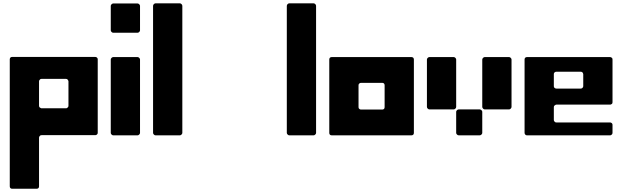

<svg xmlns="http://www.w3.org/2000/svg" viewBox="-20 -831 3821 1179"><path d="M564.5 -481.4Q568.4 -481.4 570.3 -480.5Q573.2 -479.5 575.2 -477.5Q578.1 -474.6 579.1 -472.7Q580.1 -469.7 580.1 -466.8Q580.1 -353.5 580.1 -241.2Q580.1 -128.9 580.1 -15.6Q580.1 -12.7 579.1 -9.8Q578.1 -7.8 575.2 -4.9Q573.2 -2.9 570.3 -2Q568.4 -1 565.4 -1Q482.4 -1 400.4 -1Q317.4 -1 235.4 -1Q231.4 -1 229.5 0Q226.6 1 224.6 3.9Q222.7 5.9 220.7 8.8Q219.7 10.7 219.7 14.6Q219.7 88.9 219.7 164.1Q219.7 238.3 219.7 313.5Q219.7 316.4 218.8 319.3Q217.8 322.3 215.8 324.2Q213.9 326.2 210.9 327.1Q208 328.1 205.1 328.1Q168 328.1 129.9 328.1Q92.8 328.1 54.7 328.1Q51.8 328.1 48.8 327.1Q46.9 326.2 43.9 324.2Q42 322.3 41 319.3Q40 316.4 40 313.5Q40 118.2 40 -76.2Q40 -271.5 40 -466.8Q40 -469.7 41 -472.7Q42 -474.6 43.9 -477.5Q46.9 -479.5 48.8 -480.5Q51.8 -481.4 54.7 -481.4Q182.6 -481.4 309.6 -481.4Q437.5 -481.4 564.5 -481.4ZM384.8 -166Q384.8 -166 384.8 -166Q384.8 -166 384.8 -166Q387.7 -166 390.6 -167Q393.6 -168.9 395.5 -170.9Q397.5 -172.9 399.4 -175.8Q400.4 -178.7 400.4 -181.6Q400.4 -218.8 400.4 -256.8Q400.4 -293.9 400.4 -332Q400.4 -335 398.4 -336.9Q397.5 -339.8 395.5 -341.8Q393.6 -344.7 390.6 -345.7Q387.7 -346.7 384.8 -346.7Q347.7 -346.7 309.6 -346.7Q272.5 -346.7 235.4 -346.7Q231.4 -346.7 229.5 -345.7Q226.6 -344.7 224.6 -341.8Q222.7 -339.8 220.7 -336.9Q219.7 -335 219.7 -332Q219.7 -293.9 219.7 -256.8Q219.7 -218.8 219.7 -181.6Q219.7 -178.7 220.7 -175.8Q221.7 -172.9 224.6 -170.9Q226.6 -168.9 229.5 -168Q231.4 -166 235.4 -166Q272.5 -166 309.6 -166Q347.7 -166 384.8 -166Z M660.2 -465.8Q660.2 -470.7 665 -475.6Q669.9 -480.5 674.8 -480.5Q712.9 -480.5 750 -480.5Q788.1 -480.5 825.2 -480.5Q830.1 -480.5 835 -475.6Q839.8 -470.7 839.8 -465.8Q839.8 -352.5 839.8 -240.2Q839.8 -127 839.8 -14.6Q839.8 -9.8 835 -4.9Q830.1 0 825.2 0Q788.1 0 750 0Q712.9 0 674.8 0Q669.9 0 665 -4.9Q660.2 -9.8 660.2 -14.6Q660.2 -127 660.2 -240.2Q660.2 -352.5 660.2 -465.8ZM660.2 -794.9Q660.2 -799.8 665 -804.7Q669.9 -809.6 674.8 -809.6Q712.9 -809.6 750 -809.6Q788.1 -809.6 825.2 -809.6Q830.1 -809.6 835 -804.7Q839.8 -799.8 839.8 -794.9Q839.8 -756.8 839.8 -719.7Q839.8 -682.6 839.8 -644.5Q839.8 -639.6 835 -634.8Q830.1 -629.9 825.2 -629.9Q788.1 -629.9 750 -629.9Q712.9 -629.9 674.8 -629.9Q669.9 -629.9 665 -634.8Q660.2 -639.6 660.2 -644.5Q660.2 -682.6 660.2 -719.7Q660.2 -756.8 660.2 -794.9Z M919.9 -794.9Q919.9 -800.8 924.8 -805.7Q929.7 -810.5 934.6 -810.5Q972.7 -810.5 1009.8 -810.5Q1047.9 -810.5 1085 -810.5Q1089.8 -810.5 1094.7 -805.7Q1099.6 -800.8 1099.6 -794.9Q1099.6 -599.6 1099.6 -405.3Q1099.6 -210 1099.6 -14.6Q1099.6 -9.8 1094.7 -4.9Q1089.8 0 1085 0Q1047.9 0 1009.8 0Q972.7 0 934.6 0Q929.7 0 924.8 -4.9Q919.9 -9.8 919.9 -14.6Q919.9 -210 919.9 -405.3Q919.9 -599.6 919.9 -794.9Z M1741.2 -794.9Q1741.2 -800.8 1746.1 -805.7Q1751 -810.5 1755.9 -810.5Q1793.9 -810.5 1831.1 -810.5Q1869.1 -810.5 1906.2 -810.5Q1911.1 -810.5 1916 -805.7Q1920.9 -800.8 1920.9 -794.9Q1920.9 -599.6 1920.9 -405.3Q1920.9 -210 1920.9 -14.6Q1920.9 -9.8 1916 -4.9Q1911.1 0 1906.2 0Q1869.1 0 1831.1 0Q1793.9 0 1755.9 0Q1751 0 1746.1 -4.9Q1741.2 -9.8 1741.2 -14.6Q1741.2 -210 1741.2 -405.3Q1741.2 -599.6 1741.2 -794.9Z M2002 -465.8Q2002 -468.8 2002.9 -471.7Q2003.9 -473.6 2005.9 -476.6Q2008.8 -478.5 2010.7 -479.5Q2013.7 -480.5 2016.6 -480.5Q2139.6 -480.5 2261.7 -480.5Q2383.8 -480.5 2506.8 -480.5Q2509.8 -480.5 2512.7 -479.5Q2514.6 -478.5 2517.6 -476.6Q2519.5 -474.6 2520.5 -471.7Q2521.5 -468.8 2521.5 -465.8Q2521.5 -352.5 2521.5 -240.2Q2521.5 -127.9 2521.5 -14.6Q2521.5 -11.7 2520.5 -8.8Q2519.5 -6.8 2517.6 -3.9Q2515.6 -2 2512.7 -1Q2509.8 0 2506.8 0Q2384.8 0 2261.7 0Q2139.6 0 2016.6 0Q2013.7 0 2010.7 -1Q2008.8 -2 2005.9 -3.9Q2003.9 -6.8 2002.9 -8.8Q2002 -11.7 2002 -14.6Q2002 -127.9 2002 -240.2Q2002 -352.5 2002 -465.8ZM2181.6 -172.9Q2181.6 -169.9 2182.6 -167Q2184.6 -165 2186.5 -162.1Q2188.5 -160.2 2191.4 -159.2Q2193.4 -158.2 2197.3 -158.2Q2229.5 -158.2 2261.7 -158.2Q2293.9 -158.2 2327.1 -158.2Q2330.1 -158.2 2333 -159.2Q2335 -160.2 2337.9 -162.1Q2339.8 -165 2340.8 -167Q2341.8 -169.9 2341.8 -172.9Q2341.8 -207 2341.8 -240.2Q2341.8 -273.4 2341.8 -307.6Q2341.8 -310.5 2340.8 -313.5Q2339.8 -315.4 2337.9 -318.4Q2335 -320.3 2333 -321.3Q2330.1 -322.3 2327.1 -322.3Q2293.9 -322.3 2261.7 -322.3Q2229.5 -322.3 2197.3 -322.3Q2193.4 -322.3 2191.4 -321.3Q2188.5 -320.3 2186.5 -318.4Q2184.6 -315.4 2182.6 -313.5Q2181.6 -310.5 2181.6 -307.6Q2181.6 -273.4 2181.6 -240.2Q2181.6 -207 2181.6 -172.9Z M2601.6 -465.8Q2601.6 -470.7 2606.4 -475.6Q2611.3 -480.5 2616.2 -480.5Q2654.3 -480.5 2691.4 -480.5Q2729.5 -480.5 2766.6 -480.5Q2771.5 -480.5 2776.4 -475.6Q2781.2 -470.7 2781.2 -465.8Q2781.2 -392.6 2781.2 -320.3Q2781.2 -247.1 2781.2 -174.8Q2781.2 -168.9 2776.4 -164.1Q2771.5 -159.2 2766.6 -159.2Q2729.5 -159.2 2691.4 -159.2Q2654.3 -159.2 2616.2 -159.2Q2611.3 -159.2 2606.4 -164.1Q2601.6 -168.9 2601.6 -174.8Q2601.6 -247.1 2601.6 -320.3Q2601.6 -392.6 2601.6 -465.8ZM2941.4 -465.8Q2941.4 -470.7 2946.3 -475.6Q2951.2 -480.5 2956.1 -480.5Q2993.2 -480.5 3031.2 -480.5Q3068.4 -480.5 3106.4 -480.5Q3111.3 -480.5 3116.2 -475.6Q3121.1 -470.7 3121.1 -465.8Q3121.1 -392.6 3121.1 -320.3Q3121.1 -247.1 3121.1 -174.8Q3121.1 -168.9 3116.2 -164.1Q3111.3 -159.2 3106.4 -159.2Q3068.4 -159.2 3031.2 -159.2Q2993.2 -159.2 2956.1 -159.2Q2951.2 -159.2 2946.3 -164.1Q2941.4 -168.9 2941.4 -174.8Q2941.4 -247.1 2941.4 -320.3Q2941.4 -392.6 2941.4 -465.8ZM2781.2 -144.5Q2781.2 -149.4 2786.1 -154.3Q2791 -159.2 2796.9 -159.2Q2829.1 -159.2 2861.3 -159.2Q2893.6 -159.2 2925.8 -159.2Q2931.6 -159.2 2936.5 -154.3Q2941.4 -149.4 2941.4 -144.5Q2941.4 -112.3 2941.4 -80.1Q2941.4 -46.9 2941.4 -14.6Q2941.4 -9.8 2936.5 -4.9Q2931.6 0 2925.8 0Q2893.6 0 2861.3 0Q2829.1 0 2796.9 0Q2791 0 2786.1 -4.9Q2781.2 -9.8 2781.2 -14.6Q2781.2 -46.9 2781.2 -80.1Q2781.2 -112.3 2781.2 -144.5Z M3201.2 -465.8Q3201.2 -468.8 3202.1 -471.7Q3203.1 -474.6 3205.1 -476.6Q3208 -478.5 3210 -479.5Q3212.9 -480.5 3215.8 -480.5Q3343.8 -480.5 3470.7 -480.5Q3598.6 -480.5 3726.6 -480.5Q3729.5 -480.5 3731.4 -479.5Q3734.4 -478.5 3736.3 -476.6Q3739.3 -474.6 3740.2 -471.7Q3741.2 -468.8 3741.2 -465.8Q3741.2 -400.4 3741.2 -335Q3741.2 -268.6 3741.2 -203.1Q3741.2 -200.2 3740.2 -197.3Q3739.3 -194.3 3736.3 -192.4Q3734.4 -190.4 3731.4 -189.5Q3729.5 -188.5 3726.6 -188.5Q3643.6 -188.5 3561.5 -188.5Q3478.5 -188.5 3396.5 -188.5Q3392.6 -188.5 3390.6 -186.5Q3387.7 -185.5 3385.7 -183.6Q3383.8 -181.6 3381.8 -178.7Q3380.9 -175.8 3380.9 -172.9Q3380.9 -153.3 3380.9 -133.8Q3380.9 -114.3 3380.9 -94.7Q3380.9 -90.8 3381.8 -88.9Q3383.8 -85.9 3385.7 -84Q3387.7 -81.1 3390.6 -80.1Q3392.6 -79.1 3396.5 -79.1Q3478.5 -79.1 3561.5 -79.1Q3643.6 -79.1 3726.6 -79.1Q3729.5 -79.1 3731.4 -78.1Q3734.4 -77.1 3736.3 -75.2Q3739.3 -72.3 3740.2 -70.3Q3741.2 -67.4 3741.2 -64.5Q3741.2 -51.8 3741.2 -40Q3741.2 -27.3 3741.2 -15.6Q3741.2 -11.7 3740.2 -9.8Q3739.3 -6.8 3736.3 -4.9Q3734.4 -2 3731.4 -1Q3729.5 0 3726.6 0Q3598.6 0 3470.7 0Q3343.8 0 3215.8 0Q3212.9 0 3210 -1Q3208 -2 3205.1 -4.9Q3203.1 -6.8 3202.1 -9.8Q3201.2 -11.7 3201.2 -15.6Q3201.2 -127.9 3201.2 -240.2Q3201.2 -353.5 3201.2 -465.8ZM3545.9 -287.1Q3548.8 -287.1 3551.8 -288.1Q3554.7 -289.1 3556.6 -291Q3558.6 -293.9 3559.6 -295.9Q3561.5 -298.8 3561.5 -301.8Q3561.5 -320.3 3561.5 -338.9Q3561.5 -357.4 3561.5 -376Q3561.5 -378.9 3559.6 -381.8Q3558.6 -384.8 3556.6 -386.7Q3554.7 -388.7 3551.8 -389.6Q3548.8 -390.6 3545.9 -390.6Q3508.8 -390.6 3470.7 -390.6Q3433.6 -390.6 3396.5 -390.6Q3392.6 -390.6 3390.6 -389.6Q3387.7 -388.7 3385.7 -386.7Q3382.8 -383.8 3381.8 -381.8Q3380.9 -378.9 3380.9 -376Q3380.9 -357.4 3380.9 -338.9Q3380.9 -320.3 3380.9 -301.8Q3380.9 -298.8 3381.8 -295.9Q3383.8 -293.9 3385.7 -291Q3387.7 -289.1 3390.6 -288.1Q3392.6 -287.1 3396.5 -287.1Q3433.6 -287.1 3470.7 -287.1Q3508.8 -287.1 3545.9 -287.1Z"/></svg>

Font: pil love
Style: regular
Weight: 400
Designer: pierpaolo belleggia, riccardo antolini, manuela ilari
Foundry: pil communication
Version: Version 1.2